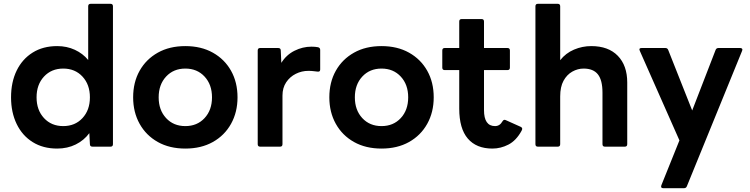

<svg xmlns="http://www.w3.org/2000/svg" viewBox="-20 -770 3938 1008"><path d="M280 10Q206 10 151.5 -24Q97 -58 67.5 -119Q38 -180 38 -259Q38 -339 67.5 -399.5Q97 -460 151.5 -494Q206 -528 280 -528Q331 -528 373 -508.5Q415 -489 443 -455V-737Q443 -750 456 -750H560Q573 -750 573 -737V-13Q573 0 560 0H466Q452 0 452 -13L449 -71Q421 -33 377.5 -11.5Q334 10 280 10ZM312 -108Q374 -108 413 -150Q452 -192 452 -259Q452 -326 413 -368Q374 -410 312 -410Q250 -410 211 -368Q172 -326 172 -259Q172 -192 211 -150Q250 -108 312 -108Z M953 10Q870 10 808.5 -24.5Q747 -59 713 -120Q679 -181 679 -259Q679 -338 713 -398.5Q747 -459 808.5 -493.5Q870 -528 953 -528Q1036 -528 1097.5 -493.5Q1159 -459 1193 -398.5Q1227 -338 1227 -259Q1227 -181 1193 -120Q1159 -59 1097.5 -24.5Q1036 10 953 10ZM953 -108Q1015 -108 1054 -150Q1093 -192 1093 -259Q1093 -326 1054 -368Q1015 -410 953 -410Q891 -410 852 -368Q813 -326 813 -259Q813 -192 852 -150Q891 -108 953 -108Z M1346 0Q1333 0 1333 -13V-505Q1333 -518 1346 -518H1440Q1454 -518 1454 -505L1457 -440Q1483 -482 1526 -503.5Q1569 -525 1615 -525Q1635 -525 1650 -522Q1661 -519 1661 -508V-405Q1661 -392 1647 -394Q1637 -395 1625.5 -396.5Q1614 -398 1599 -398Q1564 -398 1533 -382.5Q1502 -367 1482.5 -338Q1463 -309 1463 -268V-13Q1463 0 1450 0Z M1983 10Q1900 10 1838.5 -24.5Q1777 -59 1743 -120Q1709 -181 1709 -259Q1709 -338 1743 -398.5Q1777 -459 1838.5 -493.5Q1900 -528 1983 -528Q2066 -528 2127.5 -493.5Q2189 -459 2223 -398.5Q2257 -338 2257 -259Q2257 -181 2223 -120Q2189 -59 2127.5 -24.5Q2066 10 1983 10ZM1983 -108Q2045 -108 2084 -150Q2123 -192 2123 -259Q2123 -326 2084 -368Q2045 -410 1983 -410Q1921 -410 1882 -368Q1843 -326 1843 -259Q1843 -192 1882 -150Q1921 -108 1983 -108Z M2565 10Q2481 10 2436 -42.5Q2391 -95 2391 -200V-402H2315Q2302 -402 2302 -415V-505Q2302 -518 2315 -518H2391V-657Q2391 -670 2404 -670H2508Q2521 -670 2521 -657V-518H2644Q2657 -518 2657 -505V-415Q2657 -402 2644 -402H2521V-192Q2521 -108 2579 -108Q2604 -108 2618 -133Q2625 -145 2636 -139L2714 -104Q2727 -98 2718 -83Q2690 -32 2649.5 -11Q2609 10 2565 10Z M2804 0Q2791 0 2791 -13V-737Q2791 -750 2804 -750H2908Q2921 -750 2921 -737V-454Q2950 -491 2993.5 -509.5Q3037 -528 3084 -528Q3174 -528 3223.5 -477Q3273 -426 3273 -337V-13Q3273 0 3260 0H3156Q3143 0 3143 -13V-284Q3143 -349 3119 -379.5Q3095 -410 3044 -410Q3013 -410 2984.5 -394Q2956 -378 2938.5 -346Q2921 -314 2921 -264V-13Q2921 0 2908 0Z M3462 218Q3447 218 3452 203L3547 -33L3339 -503Q3332 -518 3349 -518H3473Q3484 -518 3488 -508L3614 -190L3737 -508Q3741 -518 3752 -518H3866Q3873 -518 3876 -514Q3879 -510 3876 -503L3586 208Q3582 218 3571 218Z"/></svg>

Font: LINE Seed Sans
Style: Bold
Weight: 700
Designer: LINE VX Design & Dalton Maag Ltd & Sandoll Inc
Foundry: Dalton Maag Ltd
Version: Version 1.003